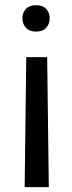

<svg xmlns="http://www.w3.org/2000/svg" viewBox="-20 -558 284 753"><path d="M83 -334H165L171.4 175.8H76.7ZM174.8 -486.3Q174.8 -464.4 161.4 -449.2Q147.9 -434.1 121.6 -434.1Q95.2 -434.1 81.5 -449.2Q67.9 -464.4 67.9 -486.3Q67.9 -508.3 81.5 -522.9Q95.2 -537.6 121.6 -537.6Q147.9 -537.6 161.4 -522.9Q174.8 -508.3 174.8 -486.3Z"/></svg>

Font: Roboto
Style: Regular
Weight: 400
Designer: Google
Version: Version 2.134; 2016; ttfautohint (v1.6)